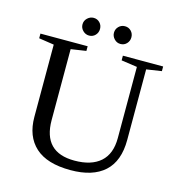

<svg xmlns="http://www.w3.org/2000/svg" viewBox="-118 -914 959 1028"><g transform="rotate(15 361.0 -400.0)"><path d="M565.9 -616.2 478 -628.9V-654.8H701.2V-628.9L617.2 -616.2V-225.1Q617.2 -107.4 552.5 -48.8Q487.8 9.8 364.7 9.8Q234.4 9.8 169.7 -49.1Q105 -107.9 105 -215.8V-616.2L21 -628.9V-654.8H282.7V-628.9L198.7 -616.2V-223.1Q198.7 -44.9 372.1 -44.9Q465.8 -44.9 515.9 -89.4Q565.9 -133.8 565.9 -221.2ZM496.6 -761.2Q496.6 -740.7 482.9 -726.3Q469.2 -711.9 448.7 -711.9Q428.2 -711.9 414.1 -727.1Q399.9 -742.2 399.9 -761.2Q399.9 -781.7 414.1 -795.9Q428.2 -810.1 448.7 -810.1Q469.2 -810.1 482.9 -795.9Q496.6 -781.7 496.6 -761.2ZM322.8 -761.2Q322.8 -740.7 309.1 -726.3Q295.4 -711.9 274.9 -711.9Q254.9 -711.9 240.2 -726.6Q225.6 -741.2 225.6 -761.2Q225.6 -781.7 240.7 -795.9Q255.9 -810.1 274.9 -810.1Q295.4 -810.1 309.1 -795.9Q322.8 -781.7 322.8 -761.2Z"/></g></svg>

Font: Tinos
Style: Regular
Weight: 400
Designer: Steve Matteson
Foundry: Monotype Imaging Inc.
Version: Version 1.23